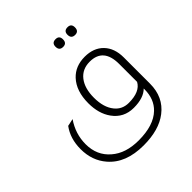

<svg xmlns="http://www.w3.org/2000/svg" viewBox="-213 -792 1145 1145"><g transform="rotate(-45 359.5 -220.0)"><path d="M428 -565Q396 -565 396 -598Q396 -630 428 -630Q459 -630 459 -598Q459 -565 428 -565ZM529 -565Q497 -565 497 -598Q497 -630 529 -630Q560 -630 560 -598Q560 -565 529 -565ZM639 -44Q639 69 557 132Q482 190 352 190Q202 190 127 102Q70 36 70 -60Q70 -149 116 -211L163 -221Q112 -147 112 -60Q112 35 179 92Q243 148 352 148Q479 148 541 88Q592 39 592 -43V-45Q592 -45 592 -46Q592 -46 592 -46Q592 -46 592 -47Q592 -47 592 -47Q592 -47 592 -47V-50Q552 -10 469 -10Q385 -10 337 -77Q296 -134 296 -221Q296 -324 350 -382Q398 -433 477 -433Q552 -433 595.5 -388Q639 -343 639 -265ZM592 -257Q592 -391 477 -391Q414 -391 378.5 -345.5Q343 -300 343 -221Q343 -140 380 -94Q413 -52 469 -52Q563 -52 592 -106Z"/></g></svg>

Font: TajawalTap
Style: Regular
Weight: 300
Designer: Boutros Fonts
Foundry: Created by Boutros International 2017
Version: Version 2.700